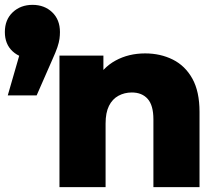

<svg xmlns="http://www.w3.org/2000/svg" viewBox="-43 -771 900 791"><path d="M-11 -378 64 -638 91 -530Q41 -530 9 -559.5Q-23 -589 -23 -639Q-23 -690 9.5 -720.5Q42 -751 91 -751Q140 -751 172 -720.5Q204 -690 204 -639Q204 -625 202 -610.5Q200 -596 193.5 -576.5Q187 -557 172 -524L108 -378ZM555 -551Q618 -551 669 -525.5Q720 -500 749.5 -447Q779 -394 779 -310V0H589V-279Q589 -337 565.5 -363.5Q542 -390 500 -390Q470 -390 445 -376.5Q420 -363 406 -335Q392 -307 392 -262V0H202V-542H383V-388L348 -433Q379 -492 433 -521.5Q487 -551 555 -551Z"/></svg>

Font: MOST Montserrat ExtraBold
Style: Regular
Weight: 800
Designer: Julieta Ulanovsky
Foundry: Julieta Ulanovsky
Version: Version 8.000;March 11, 2024;FontCreator 15.0.0.2926 64-bit